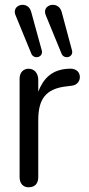

<svg xmlns="http://www.w3.org/2000/svg" viewBox="-20 -786 375 813"><path d="M101 7C128 7 142 -9 142 -36V-276C142 -362 169 -412 268 -421L283 -423C307 -425 320 -444 318 -464C315 -488 294 -497 271 -495C200 -492 164 -454 142 -398V-448C142 -475 126 -495 101 -495C80 -495 63 -480 63 -453V-36C63 -9 78 7 101 7ZM174 -721 241 -558C252 -533 292 -543 285 -572L241 -736C227 -786 154 -767 174 -721ZM46 -721 113 -558C124 -533 164 -543 157 -572L112 -736C99 -786 26 -767 46 -721Z"/></svg>

Font: SN Pro Book
Style: Regular
Weight: 350
Designer: Tobias Whetton
Foundry: Supernotes
Version: Version 1.003;Glyphs 3.3 (3324)